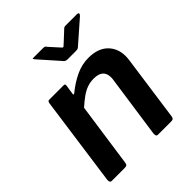

<svg xmlns="http://www.w3.org/2000/svg" viewBox="-204 -872 1001 1001"><g transform="rotate(-45 296.0 -371.5)"><path d="M42 0Q33 0 30.5 -6.5Q28 -13 29 -22L98 -517Q100 -525 102.5 -527.5Q105 -530 111 -530H217Q222 -530 224.5 -527.5Q227 -525 226 -518L218 -465Q217 -454 228 -463Q271 -498 316 -519Q361 -540 409 -540Q478 -540 515.5 -503.5Q553 -467 553 -408Q553 -402 552.5 -395Q552 -388 551 -381L500 -17Q498 -7 494 -3.5Q490 0 479 0H383Q374 0 371.5 -6Q369 -12 370 -22L419 -363Q420 -369 420.5 -374.5Q421 -380 421 -384Q421 -414 404 -429Q387 -444 352 -444Q326 -444 303.5 -436Q281 -428 258.5 -412Q236 -396 209 -372L158 -16Q156 -6 151.5 -3Q147 0 135 0H42ZM429 -738Q435 -743 439.5 -743Q444 -743 451 -743H528Q537 -743 538.5 -738Q540 -733 532 -725L411 -619Q407 -615 402 -613Q397 -611 388 -611H327Q316 -611 310 -615.5Q304 -620 300 -626L207 -731Q202 -737 200.5 -740Q199 -743 207 -743H278Q286 -743 290.5 -740.5Q295 -738 298 -732L345 -680Q354 -669 358 -672.5Q362 -676 373 -686Z"/></g></svg>

Font: Libre Franklin Thin SemiBold
Style: Italic
Weight: 600
Italic angle: -8°
Version: Version 3.000